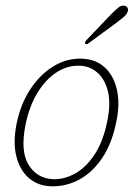

<svg xmlns="http://www.w3.org/2000/svg" viewBox="-20 -654 475 682"><path d="M272.5 -445.5Q321 -443.5 352.5 -414.2Q384 -385 395.2 -335.5Q406.5 -286 393.5 -223Q377.5 -142.5 341.5 -90.5Q305.5 -38.5 257.8 -14.2Q210 10 158.5 7.5Q113.5 5.5 81.8 -22.2Q50 -50 37.8 -99.8Q25.5 -149.5 39.5 -217Q53.5 -285 88 -337.5Q122.5 -390 170.5 -419Q218.5 -448 272.5 -445.5ZM168.5 -17.5Q207 -16 246 -37.2Q285 -58.5 316 -105.2Q347 -152 361.5 -226Q374 -287 363.2 -330Q352.5 -373 325.8 -396.2Q299 -419.5 263.5 -420.5Q222 -422.5 183.2 -398.5Q144.5 -374.5 114.8 -327.2Q85 -280 71 -212.5Q51.5 -117.5 81.5 -68.8Q111.5 -20 168.5 -17.5ZM372.5 -601Q389 -617.5 400 -626.8Q411 -636 422.5 -633.5Q430.5 -632 433.5 -625.2Q436.5 -618.5 432.5 -610Q429 -601.5 419 -593.2Q409 -585 397.5 -576L293.5 -499.5Q286.5 -494.5 283 -499Q280.5 -501.5 282.5 -505Q284.5 -508.5 287 -511.5Z"/></svg>

Font: Fraunces 72pt S100 Thin
Style: Italic
Weight: 100
Italic angle: -16°
Version: Version 1.000; ttfautohint (v1.8.3)